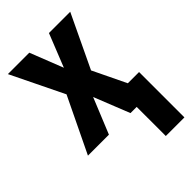

<svg xmlns="http://www.w3.org/2000/svg" viewBox="-222 -634 919 919"><g transform="rotate(-45 237.5 -175.0)"><path d="M338 197V0H296L224 -181L150 0H8L143 -280L13 -547H158L224 -379L291 -547H435L307 -278L388 -110H464V197Z"/></g></svg>

Font: Noto Sans ExtraCondensed
Style: Bold
Weight: 700
Width: 2
Designer: Monotype Design Team
Foundry: Monotype Imaging Inc.
Version: Version 2.013; ttfautohint (v1.8.4.7-5d5b)